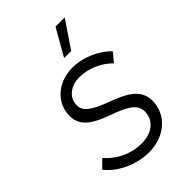

<svg xmlns="http://www.w3.org/2000/svg" viewBox="-217 -806 901 901"><g transform="rotate(-45 233.0 -356.0)"><path d="M222 8C328 8 405 -60 405 -153C405 -229 340 -262 252 -294C169 -325 138 -351 138 -388C138 -438 181 -473 240 -473C297 -473 358 -448 401 -404L437 -448C392 -496 316 -528 248 -528C155 -528 79 -466 79 -376C79 -308 132 -275 218 -244C290 -218 345 -194 344 -141C343 -83 296 -46 228 -46C157 -46 94 -76 48 -129L9 -90C56 -30 142 8 222 8ZM300 -587 390 -720H329L253 -587Z"/></g></svg>

Font: Fixel Text 20240404 Light
Style: Italic
Weight: 300
Width: 4
Italic angle: -10°
Designer: AlfaBravo + MacPaw
Foundry: Kyrylo Tkachov, Marchela Mozhyna, Serhii Makarenko, Maria Weinstein, Zakhar Kryvoshyya
Version: Version 1.211;Glyphs 3.2 (3225)